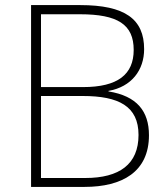

<svg xmlns="http://www.w3.org/2000/svg" viewBox="-20 -734 661 754"><path d="M295 -714H102V0H312C460 0 565 -59 565 -203C565 -297 518 -357 406 -375V-377C497 -393 546 -459 546 -541C546 -659 471 -714 295 -714ZM306 -392H141V-678H294C442 -678 505 -638 505 -538C505 -442 443 -392 306 -392ZM141 -357H305C446 -357 524 -317 524 -204C524 -89 449 -35 315 -35H141Z"/></svg>

Font: Noto Sans Malayalam ExtraLight
Style: Regular
Weight: 200
Designer: Jelle Bosma - Monotype Design Team
Foundry: Monotype Imaging Inc.
Version: Version 2.104